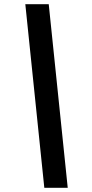

<svg xmlns="http://www.w3.org/2000/svg" viewBox="-20 -730 438 910"><path d="M301 160H190L100 -710H211Z"/></svg>

Font: Source Serif 4 ExtraBold
Style: Italic
Weight: 800
Italic angle: -12°
Designer: Frank Grießhammer
Foundry: Adobe Systems Incorporated
Version: Version 4.004;hotconv 1.0.116;makeotfexe 2.5.65601